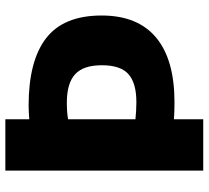

<svg xmlns="http://www.w3.org/2000/svg" viewBox="-51 -729 780 718"><g transform="rotate(-90 339.0 -370.0)"><path d="M60 0V-740H252V-650.5Q263.5 -651.5 276.8 -652.2Q290 -653 303 -653Q470.5 -653 555.2 -587.5Q640 -522 640 -380Q640 -245 557.5 -176.2Q475 -107.5 316 -107.5Q299 -107.5 283.5 -108Q268 -108.5 252 -109.5V0ZM316.5 -250Q387 -250 420.5 -279.5Q454 -309 454 -379Q454 -448.5 420.2 -479.2Q386.5 -510 314.5 -510Q296 -510 281.5 -509Q267 -508 252 -505.5V-253.5Q268.5 -252 283.2 -251Q298 -250 316.5 -250Z"/></g></svg>

Font: Encode Sans Condensed Thin ExtraBold
Style: Regular
Weight: 800
Version: Version 3.002